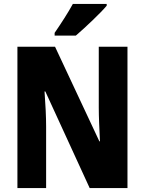

<svg xmlns="http://www.w3.org/2000/svg" viewBox="-20 -950 732 970"><path d="M519 -921V-930H348C324 -886 289 -832 256 -784V-770H363C412 -812 488 -884 519 -921ZM624 0V-714H479V-406C479 -361 482 -297 485 -236H482L258 -714H68V0H213V-311C213 -357 210 -422 205 -488H209L433 0Z"/></svg>

Font: Noto Sans Thai Looped Condensed ExtraBold
Style: Regular
Weight: 800
Width: 3
Designer: Sasikarn Vongin, Ben Mitchell
Foundry: The Fontpad Ltd
Version: Version 1.001